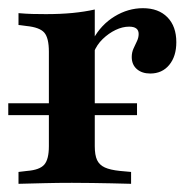

<svg xmlns="http://www.w3.org/2000/svg" viewBox="-21 -449 470 469"><path d="M154.8 -2.4Q118.5 -2.4 88.3 -1.6Q58.1 -0.8 24.2 0V-29L45.2 -31.5Q75.8 -33.9 87.1 -46.8Q98.4 -59.7 98.4 -91.9V-208.1H210.5V-91.9Q210.5 -70.2 216.1 -58.1Q221.8 -46 235.1 -39.9Q248.4 -33.9 271.8 -31.5L299.2 -29V0Q274.2 -0.8 250.8 -1.2Q227.4 -1.6 204.4 -2Q181.5 -2.4 154.8 -2.4ZM98.4 -208.1V-322.6Q98.4 -356.5 87.1 -369.4Q75.8 -382.3 43.5 -385.5L24.2 -387.9V-416.9Q42.7 -415.3 58.1 -414.9Q73.4 -414.5 91.1 -414.5Q126.6 -414.5 156 -417.3Q185.5 -420.2 210.5 -425.8V-416.9V-208.1ZM346 -269.4Q325.8 -269.4 313.3 -280.2Q300.8 -291.1 300.8 -309.7Q300.8 -321 305.2 -330.6Q309.7 -340.3 313.7 -348.8Q317.7 -357.3 317.7 -366.1Q317.7 -383.9 294.4 -383.9Q278.2 -383.9 261.3 -375.8Q244.4 -367.7 229.8 -353.6Q215.3 -339.5 208.1 -321L206.5 -353.2Q225.8 -388.7 258.9 -408.9Q291.9 -429 328.2 -429Q366.1 -429 387.9 -406.9Q409.7 -384.7 409.7 -346Q409.7 -311.3 392.3 -290.3Q375 -269.4 346 -269.4ZM-0.8 -167.7V-196.8H313.7V-167.7Z"/></svg>

Font: Playfair 5pt SemiExpanded Light
Style: Bold
Weight: 700
Version: Version 2.203